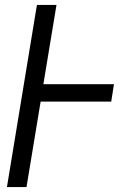

<svg xmlns="http://www.w3.org/2000/svg" viewBox="-20 -755 540 775"><path d="M8 0 129 -735H208L155 -415H440L429 -345H144L87 0Z"/></svg>

Font: Iosevka Custom
Style: Italic
Weight: 400
Italic angle: -9°
Monospace: yes
Designer: Belleve Invis
Foundry: Belleve Invis
Version: Version 30.3.3; ttfautohint (v1.8.3)